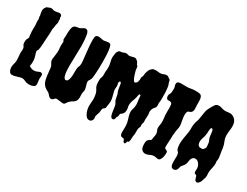

<svg xmlns="http://www.w3.org/2000/svg" viewBox="-72 -1276 2367 1838"><g transform="rotate(30 1111.0 -357.0)"><path d="M283.2 0Q247.1 2.9 220.7 -10.7Q196.3 -23.4 174.3 -18.6Q152.3 -13.7 140.1 -9.3Q127.9 -4.9 111.8 -1Q95.7 2.9 80.1 2.4Q64.5 2 53.7 -15.1Q43 -32.2 42 -54.7Q41 -77.1 48.8 -100.6Q56.6 -124 54.7 -153.8Q52.7 -183.6 50.8 -204.6Q48.8 -225.6 50.8 -241.2Q55.7 -278.3 42 -293Q31.2 -305.7 31.2 -322.8Q31.2 -339.8 32.2 -350.6Q33.2 -361.3 39.1 -369.1Q44.9 -377 46.4 -382.3Q47.9 -387.7 45.9 -401.4Q38.1 -457 40.5 -487.3Q43 -517.6 39.6 -539.6Q36.1 -561.5 38.1 -575.7Q40 -589.8 36.1 -599.6Q32.2 -609.4 33.7 -613.8Q35.2 -618.2 33.2 -626.5Q31.2 -634.8 29.3 -644.5Q23.4 -673.8 25.9 -684.6Q28.3 -695.3 35.6 -709.5Q43 -723.6 53.7 -726.6Q64.5 -729.5 66.4 -731.4Q68.4 -733.4 76.2 -736.3Q96.7 -742.2 106.4 -737.3Q116.2 -732.4 124 -731.9Q131.8 -731.4 140.1 -731.9Q148.4 -732.4 156.2 -734.4L168 -736.3Q188.5 -742.2 199.2 -734.4Q206.1 -727.5 209 -723.6Q211.9 -719.7 210 -711.9Q208 -704.1 211.9 -699.2Q215.8 -694.3 214.8 -685.1Q213.9 -675.8 214.4 -671.4Q214.8 -667 215.8 -662.1Q217.8 -652.3 213.9 -638.7Q210 -625 209 -620.6Q208 -616.2 208 -612.3Q208 -599.6 204.6 -588.4Q201.2 -577.1 200.7 -569.8Q200.2 -562.5 200.2 -552.7V-531.2Q200.2 -519.5 198.7 -502Q197.3 -484.4 195.8 -460.4Q194.3 -436.5 193.4 -412.1Q189.5 -347.7 183.6 -330.1Q168 -321.3 178.7 -289.1L185.5 -268.6Q195.3 -239.3 195.3 -210.9Q195.3 -182.6 190.4 -156.2Q218.8 -140.6 230.5 -139.6Q258.8 -135.7 281.7 -147.5Q304.7 -159.2 314.9 -157.2Q325.2 -155.3 329.6 -147.9Q334 -140.6 333.5 -130.4Q333 -120.1 331.5 -109.4Q330.1 -98.6 332 -85.4Q334 -72.3 335.4 -60.1Q336.9 -47.9 336.9 -37.1Q336.9 -26.4 330.6 -19Q324.2 -11.7 311.5 -6.8Q298.8 -2 283.2 0Z M522.5 -573.2 517.6 -351.6Q517.6 -204.1 558.6 -211.9Q593.8 -217.8 590.8 -335.9Q590.8 -371.1 596.2 -381.3Q601.6 -391.6 603.5 -398.4Q608.4 -418 605.5 -450.2Q603.5 -470.7 598.6 -511.7Q593.8 -552.7 589.8 -596.2Q585.9 -639.6 585.9 -674.8Q585.9 -710 593.3 -718.8Q600.6 -727.5 611.8 -729Q623 -730.5 635.3 -729Q647.5 -727.5 658.7 -724.6Q669.9 -721.7 677.2 -721.7Q684.6 -721.7 694.8 -724.1Q705.1 -726.6 715.3 -728Q725.6 -729.5 734.9 -729.5Q744.1 -729.5 752 -722.7Q759.8 -715.8 765.1 -688.5Q770.5 -661.1 772.9 -624Q775.4 -586.9 775.4 -544.4Q775.4 -502 774.4 -463.9Q770.5 -379.9 767.1 -362.3Q763.7 -344.7 758.8 -336.9Q753.9 -329.1 749 -322.3Q739.3 -308.6 746.1 -283.2Q752.9 -257.8 756.8 -244.1Q763.7 -219.7 757.8 -200.2Q752 -180.7 753.9 -162.1Q758.8 -112.3 742.2 -90.8Q734.4 -80.1 717.8 -70.3Q684.6 -51.8 668.9 -25.4Q661.1 -9.8 650.4 -6.8Q644.5 -4.9 632.8 -6.3Q621.1 -7.8 607.4 -9.3Q593.8 -10.7 581.1 -12.2Q568.4 -13.7 563.5 -12.2Q558.6 -10.7 554.7 -6.3Q550.8 -2 545.9 2.9Q519.5 29.3 491.2 -2.9Q485.4 -9.8 480 -16.1Q474.6 -22.5 469.7 -25.9Q464.8 -29.3 456.5 -32.7Q448.2 -36.1 438.5 -43Q396.5 -68.4 385.7 -125Q379.9 -152.3 376 -195.8Q372.1 -239.3 369.6 -251Q367.2 -262.7 357.4 -276.9Q347.7 -291 344.7 -303.2Q341.8 -315.4 343.8 -329.1Q345.7 -342.8 348.6 -360.4Q356.4 -407.2 352.5 -442.4Q348.6 -477.5 351.1 -497.1Q353.5 -516.6 351.6 -522Q349.6 -527.3 345.2 -532.2Q340.8 -537.1 342.8 -552.7Q344.7 -568.4 344.7 -583Q344.7 -597.7 344.7 -613.3Q347.7 -679.7 365.2 -693.4Q379.9 -704.1 395.5 -705.1Q419.9 -706.1 432.1 -713.9Q444.3 -721.7 452.1 -726.6Q501 -753.9 512.7 -687.5Q520.5 -646.5 522.5 -573.2Z M1300.8 -6.8Q1268.6 -6.8 1271.5 -61.5Q1273.4 -98.6 1272 -127Q1270.5 -155.3 1259.8 -186.5Q1249 -217.8 1245.1 -243.2Q1241.2 -268.6 1251 -298.8Q1264.6 -341.8 1252.9 -394.5Q1251 -403.3 1251 -412.6Q1251 -421.9 1250 -429.7Q1249 -448.2 1240.2 -448.2Q1232.4 -448.2 1229.5 -434.6Q1223.6 -399.4 1215.8 -379.9Q1194.3 -329.1 1199.2 -295.9Q1211.9 -247.1 1197.3 -220.7Q1190.4 -208 1180.7 -202.1Q1170.9 -196.3 1168 -191.9Q1165 -187.5 1165.5 -176.3Q1166 -165 1160.2 -158.2Q1154.3 -151.4 1152.8 -143.6Q1151.4 -135.7 1149.4 -128.9Q1144.5 -111.3 1127.9 -113.3Q1111.3 -115.2 1105 -133.8Q1098.6 -152.3 1095.2 -176.8Q1091.8 -201.2 1088.4 -225.6Q1085 -250 1075.7 -262.7Q1066.4 -275.4 1063 -288.1Q1059.6 -300.8 1057.6 -314.5Q1052.7 -347.7 1044.9 -360.4Q1038.1 -372.1 1034.2 -404.3Q1030.3 -436.5 1026.9 -448.2Q1023.4 -460 1014.6 -460Q1004.9 -459 1003.9 -445.3Q1002.9 -431.6 1006.8 -422.9Q1010.7 -414.1 1007.8 -391.6Q1004.9 -369.1 1008.8 -352.5Q1012.7 -335.9 1016.6 -322.8Q1020.5 -309.6 1023.4 -294.9Q1033.2 -254.9 1027.8 -227.1Q1022.5 -199.2 1021.5 -184.1Q1020.5 -168.9 1009.3 -162.1Q998 -155.3 995.6 -147.9Q993.2 -140.6 992.2 -131.3Q991.2 -122.1 990.2 -111.8Q989.3 -101.6 983.4 -86.9Q970.7 -55.7 975.1 -41Q979.5 -26.4 970.2 -9.8Q960.9 6.8 943.8 8.3Q926.8 9.8 916.5 2Q906.2 -5.9 898.4 -17.6Q866.2 -70.3 873 -136.7Q874 -151.4 875.5 -166Q877 -180.7 875 -202.1Q872.1 -254.9 850.6 -285.2Q835.9 -305.7 834 -335Q829.1 -385.7 839.8 -407.2Q844.7 -417 844.7 -438Q844.7 -459 844.2 -468.3Q843.8 -477.5 845.2 -481.9Q846.7 -486.3 847.2 -497.6Q847.7 -508.8 847.7 -523.4Q846.7 -549.8 840.8 -571.8Q835 -593.8 833.5 -609.9Q832 -626 834 -641.6Q836.9 -676.8 846.2 -691.4Q855.5 -706.1 863.3 -708.5Q871.1 -710.9 880.9 -710.9Q890.6 -710.9 897.5 -714.4Q904.3 -717.8 912.1 -720.7Q928.7 -727.5 944.3 -721.7Q960 -715.8 971.2 -717.8Q982.4 -719.7 992.2 -722.7Q1017.6 -732.4 1030.8 -727.5Q1043.9 -722.7 1054.7 -710.9Q1065.4 -699.2 1066.9 -691.9Q1068.4 -684.6 1071.3 -681.6Q1074.2 -678.7 1078.1 -675.8Q1085.9 -668.9 1085.9 -654.3Q1085.9 -632.8 1097.7 -596.7Q1118.2 -528.3 1136.7 -522.5Q1140.6 -521.5 1150.4 -528.3Q1160.2 -535.2 1164.1 -548.8Q1169.9 -572.3 1168 -584.5Q1166 -596.7 1171.4 -603.5Q1176.8 -610.4 1177.2 -616.2Q1177.7 -622.1 1178.7 -631.8Q1179.7 -641.6 1182.6 -654.3Q1190.4 -686.5 1205.1 -703.1Q1219.7 -719.7 1235.4 -722.7Q1251 -725.6 1267.1 -724.1Q1283.2 -722.7 1299.3 -721.2Q1315.4 -719.7 1332 -726.6Q1376 -746.1 1392.6 -727.5Q1397.5 -722.7 1401.9 -720.7Q1406.2 -718.8 1410.2 -716.8Q1418 -710.9 1419.4 -698.7Q1420.9 -686.5 1422.9 -682.1Q1424.8 -677.7 1426.8 -673.8Q1437.5 -648.4 1440.4 -585.9Q1443.4 -483.4 1436.5 -468.8Q1443.4 -428.7 1429.7 -412.1Q1426.8 -409.2 1423.8 -406.2Q1406.2 -388.7 1402.3 -359.4Q1400.4 -347.7 1402.8 -339.8Q1405.3 -332 1405.3 -323.2Q1405.3 -314.5 1404.8 -307.6Q1404.3 -300.8 1404.3 -293Q1402.3 -264.6 1403.8 -252Q1405.3 -239.3 1403.8 -233.4Q1402.3 -227.5 1400.4 -222.7Q1395.5 -208 1397.5 -197.8Q1399.4 -187.5 1397.5 -181.6Q1395.5 -175.8 1392.6 -169.9Q1384.8 -153.3 1386.2 -127.4Q1387.7 -101.6 1384.3 -84Q1380.9 -66.4 1380.9 -47.9Q1378.9 3.9 1367.2 0Q1362.3 -2 1358.9 4.9Q1355.5 11.7 1353 22.5Q1350.6 33.2 1339.8 29.8Q1329.1 26.4 1325.7 13.7Q1322.3 1 1316.9 -2.9Q1311.5 -6.8 1300.8 -6.8Z M1727.5 -540Q1694.3 -531.2 1714.8 -426.8Q1721.7 -398.4 1722.2 -379.4Q1722.7 -360.4 1716.8 -337.9Q1710.9 -315.4 1710.9 -301.8Q1710.9 -288.1 1707 -269.5Q1708 -249 1706.5 -228Q1705.1 -207 1704.1 -187.5Q1701.2 -139.6 1703.1 -130.9Q1705.1 -122.1 1709.5 -119.6Q1713.9 -117.2 1719.7 -115.2Q1733.4 -110.4 1736.3 -102.5Q1739.3 -94.7 1738.8 -80.6Q1738.3 -66.4 1735.4 -50.8Q1726.6 -13.7 1710.9 -2.9Q1702.1 2.9 1692.9 1Q1683.6 -1 1672.9 -2.9Q1639.6 -8.8 1616.2 2.9Q1558.6 34.2 1527.3 2.9Q1514.6 -9.8 1511.7 -36.1Q1507.8 -84 1517.1 -97.7Q1526.4 -111.3 1532.7 -114.7Q1539.1 -118.2 1543.9 -121.1Q1554.7 -126 1554.7 -137.7Q1554.7 -146.5 1557.1 -156.7Q1559.6 -167 1561.5 -178.7Q1566.4 -207 1556.6 -225.6Q1545.9 -247.1 1547.4 -260.7Q1548.8 -274.4 1549.8 -285.2L1553.7 -308.6Q1555.7 -336.9 1552.7 -356.9Q1549.8 -377 1548.3 -398.9Q1546.9 -420.9 1547.4 -440.4Q1547.9 -460 1547.9 -477.5Q1547.9 -518.6 1539.6 -526.4Q1531.2 -534.2 1524.4 -534.7Q1517.6 -535.2 1510.7 -535.2Q1492.2 -533.2 1487.3 -541Q1476.6 -551.8 1476.6 -568.4Q1476.6 -585 1482.9 -593.8Q1489.3 -602.5 1491.2 -613.8Q1493.2 -625 1493.2 -637.7Q1495.1 -667 1491.2 -676.3Q1487.3 -685.5 1485.8 -692.9Q1484.4 -700.2 1484.4 -707Q1484.4 -735.4 1524.4 -736.3Q1548.8 -737.3 1574.2 -735.8Q1599.6 -734.4 1614.3 -737.3Q1665 -747.1 1695.8 -745.1Q1726.6 -743.2 1735.4 -740.2Q1759.8 -730.5 1761.7 -686.5Q1762.7 -666 1762.7 -643.6Q1762.7 -621.1 1764.6 -597.7Q1768.6 -548.8 1727.5 -540Z M1884.8 11.7Q1875 14.6 1862.8 10.3Q1850.6 5.9 1845.7 -6.3Q1840.8 -18.6 1839.4 -34.7Q1837.9 -50.8 1838.9 -69.3Q1839.8 -87.9 1839.8 -105.5Q1839.8 -144.5 1827.1 -155.3Q1800.8 -174.8 1805.7 -254.9Q1810.5 -300.8 1816.4 -328.1Q1826.2 -373 1825.7 -404.3Q1825.2 -435.5 1827.6 -453.1Q1830.1 -470.7 1833.5 -482.4Q1836.9 -494.1 1841.8 -506.8Q1846.7 -519.5 1850.6 -548.8Q1860.4 -622.1 1868.2 -639.6Q1878.9 -664.1 1894 -689.9Q1909.2 -715.8 1918.9 -724.6Q1941.4 -741.2 1983.4 -727.5Q2014.6 -716.8 2041.5 -720.7Q2068.4 -724.6 2082.5 -724.1Q2096.7 -723.6 2114.3 -713.4Q2131.8 -703.1 2141.6 -689Q2151.4 -674.8 2155.3 -658.2Q2162.1 -629.9 2156.2 -586.4Q2150.4 -543 2151.9 -516.1Q2153.3 -489.3 2163.6 -465.3Q2173.8 -441.4 2177.2 -427.2Q2180.7 -413.1 2183.1 -398.9Q2185.5 -384.8 2187 -368.7Q2188.5 -352.5 2192.9 -332Q2197.3 -311.5 2197.8 -299.3Q2198.2 -287.1 2197.3 -279.3Q2196.3 -271.5 2194.8 -265.1Q2193.4 -258.8 2195.8 -245.6Q2198.2 -232.4 2195.8 -216.8Q2193.4 -201.2 2190.4 -186.5Q2179.7 -141.6 2181.6 -123Q2185.5 -89.8 2181.6 -75.7Q2177.7 -61.5 2174.3 -52.7Q2170.9 -43.9 2166.5 -28.3Q2162.1 -12.7 2148.4 0Q2134.8 12.7 2122.6 7.8Q2110.4 2.9 2106.9 -6.3Q2103.5 -15.6 2101.1 -25.4Q2098.6 -35.2 2095.2 -43Q2091.8 -50.8 2083 -51.8Q2067.4 -53.7 2066.4 -69.8Q2065.4 -85.9 2066.9 -98.1Q2068.4 -110.4 2065.4 -123Q2062.5 -135.7 2055.7 -147.5Q2038.1 -177.7 2014.6 -180.7Q1979.5 -185.5 1965.8 -146.5Q1962.9 -136.7 1961.4 -120.6Q1960 -104.5 1953.6 -91.8Q1947.3 -79.1 1939.9 -70.3Q1932.6 -61.5 1926.3 -54.2Q1919.9 -46.9 1918 -36.1Q1910.2 5.9 1884.8 11.7ZM1971.7 -397.5Q1952.1 -344.7 1966.8 -313.5Q1976.6 -295.9 1992.2 -294.9Q2020.5 -292 2025.9 -299.3Q2031.2 -306.6 2038.6 -314.9Q2045.9 -323.2 2043.9 -340.3Q2042 -357.4 2041 -370.6Q2040 -383.8 2031.7 -400.4Q2023.4 -417 2020.5 -436Q2017.6 -455.1 2016.6 -472.7Q2012.7 -511.7 1999 -511.7Q1989.3 -511.7 1986.8 -501.5Q1984.4 -491.2 1983.4 -474.6Q1982.4 -423.8 1971.7 -397.5Z"/></g></svg>

Font: Creepster
Style: Regular
Weight: 400
Designer: Font Diner, Inc
Foundry: Font Diner, Inc
Version: Version 1.002